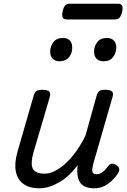

<svg xmlns="http://www.w3.org/2000/svg" viewBox="-20 -1000 686 1037"><path d="M192 17Q139 17 106.5 -6.5Q74 -30 65.5 -74Q57 -118 74 -179L162 -484Q168 -503 177.5 -509Q187 -515 207 -515Q237 -515 245.5 -506Q254 -497 249 -477L160 -174Q150 -136 151.5 -111Q153 -86 170.5 -74Q188 -62 221 -62Q248 -62 277.5 -77Q307 -92 336.5 -119.5Q366 -147 393 -185Q420 -223 442 -269L502 -484Q508 -503 517.5 -509Q527 -515 546 -515Q576 -515 585 -506Q594 -497 588 -477L483 -113Q480 -100 478.5 -87.5Q477 -75 482 -67Q487 -59 501 -59Q515 -59 526.5 -65.5Q538 -72 548 -83Q558 -94 566 -105Q572 -113 582.5 -115.5Q593 -118 608 -108Q623 -99 624 -88.5Q625 -78 620 -68Q609 -50 590.5 -30.5Q572 -11 547 3Q522 17 490 17Q459 17 439.5 8Q420 -1 411 -17Q402 -33 399 -52.5Q396 -72 398 -93L400 -108Q377 -78 352 -54.5Q327 -31 300 -15.5Q273 0 246 8.5Q219 17 192 17ZM299 -669Q279 -669 265 -682.5Q251 -696 251 -721Q251 -749 268 -772Q285 -795 321 -795Q343 -795 356.5 -782Q370 -769 370 -743Q371 -715 353.5 -692Q336 -669 299 -669ZM538 -669Q516 -669 502 -682.5Q488 -696 488 -721Q488 -749 505 -772Q522 -795 558 -795Q580 -795 594 -782Q608 -769 608 -743Q608 -715 591 -692Q574 -669 538 -669ZM342 -895Q322 -895 318 -907Q314 -919 318 -937Q322 -958 330.5 -969Q339 -980 357 -980H616Q636 -980 640 -968Q644 -956 640 -937Q635 -916 626.5 -905.5Q618 -895 600 -895Z"/></svg>

Font: Playwrite TZ
Style: Regular
Weight: 400
Designer: Veronika Burian, José Scaglione
Foundry: TypeTogether
Version: Version 1.002